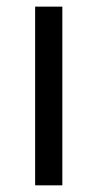

<svg xmlns="http://www.w3.org/2000/svg" viewBox="-20 -556 292 576"><path d="M167 0H85.4V-536.1H167Z"/></svg>

Font: Viking Open Sans
Style: Regular
Weight: 400
Foundry: Ascender Corporation
Version: Version 2.001